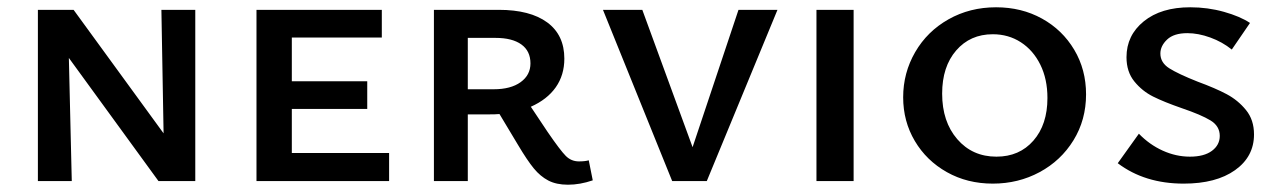

<svg xmlns="http://www.w3.org/2000/svg" viewBox="-20 -497 3500 527"><path d="M516 -470V0H415L169 -338L177 0H84V-470H182L429 -131L423 -470Z M1048 -77V0H684V-470H1028V-394H781V-274H988V-198H781V-77Z M1607 -2Q1572 10 1539 10Q1507 10 1485 -1.5Q1463 -13 1445 -35Q1427 -57 1402 -99L1351 -184Q1341 -183 1319 -183H1264V0H1171V-470H1349Q1435 -470 1482 -435.5Q1529 -401 1529 -336Q1529 -291 1505.5 -257.5Q1482 -224 1437 -204L1483 -135Q1518 -84 1533 -69Q1548 -54 1569 -54Q1586 -54 1596 -57ZM1335 -252Q1382 -252 1409 -271.5Q1436 -291 1436 -323Q1436 -357 1411 -375Q1386 -393 1340 -393H1264V-252Z M2114 -470 1920 0H1825L1635 -470H1743L1881 -93L2007 -470Z M2221 -470H2323V0H2221Z M2459 -230Q2459 -297 2492 -354Q2525 -411 2583.5 -444Q2642 -477 2714 -477Q2784 -477 2840 -446Q2896 -415 2928.5 -360.5Q2961 -306 2961 -238Q2961 -168 2926.5 -112Q2892 -56 2833.5 -24.5Q2775 7 2705 7Q2635 7 2579 -24.5Q2523 -56 2491 -110Q2459 -164 2459 -230ZM2855 -228Q2855 -280 2835.5 -319.5Q2816 -359 2782 -381Q2748 -403 2705 -403Q2643 -403 2604.5 -358.5Q2566 -314 2566 -240Q2566 -163 2607.5 -115Q2649 -67 2715 -67Q2778 -67 2816.5 -111Q2855 -155 2855 -228Z M3224 -200Q3175 -217 3145 -232Q3115 -247 3093.5 -273.5Q3072 -300 3072 -340Q3072 -400 3119.5 -438.5Q3167 -477 3247 -477Q3295 -477 3339.5 -464.5Q3384 -452 3411 -434L3361 -361Q3335 -382 3302 -394Q3269 -406 3239 -406Q3202 -406 3183.5 -388.5Q3165 -371 3165 -350Q3165 -325 3189.5 -309.5Q3214 -294 3267 -273Q3316 -255 3347 -238.5Q3378 -222 3400 -195Q3422 -168 3422 -128Q3422 -67 3370 -30Q3318 7 3229 7Q3122 7 3048 -49L3106 -130Q3135 -100 3171.5 -83.5Q3208 -67 3246 -67Q3285 -67 3306.5 -83Q3328 -99 3328 -124Q3328 -151 3302.5 -166.5Q3277 -182 3224 -200Z"/></svg>

Font: Ysabeau SC Semibold
Style: Regular
Weight: 600
Designer: Christian Thalmann (Catharsis Fonts)
Version: Version 0.003